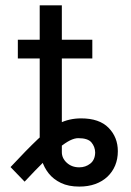

<svg xmlns="http://www.w3.org/2000/svg" viewBox="-20 -688 490 720"><path d="M128.9 -668H211.9V-119.1Q211.4 -95.2 230.2 -77.9Q249 -60.5 277.3 -60.5Q300.8 -60.5 318.6 -74.5Q336.4 -88.4 336.9 -116.2Q336.4 -137.7 323 -153.8Q309.6 -169.9 273.4 -169.9Q259.8 -169.9 242.4 -161.4Q225.1 -152.8 201.7 -133.8Q178.2 -114.7 146.5 -83.5Q114.7 -52.2 72.3 -6.8L19.5 -61.5Q80.1 -126.5 122.3 -166.5Q164.6 -206.5 201.9 -225.3Q239.3 -244.1 284.2 -244.1Q352.5 -244.1 387.2 -208.7Q421.9 -173.3 421.9 -121.1Q421.9 -91.8 411.9 -67.6Q401.9 -43.5 383.1 -25.6Q364.3 -7.8 337.6 2Q311 11.7 277.3 11.7Q236.8 11.7 208.5 -2Q180.2 -15.6 162.6 -37.8Q145 -60.1 137 -86.9Q128.9 -113.8 128.9 -140.6ZM326.2 -539.1V-468.8H46.9V-539.1Z"/></svg>

Font: Inter Display V
Style: Regular
Weight: 400
Designer: Rasmus Andersson
Foundry: rsms
Version: Version 3.015;git-src